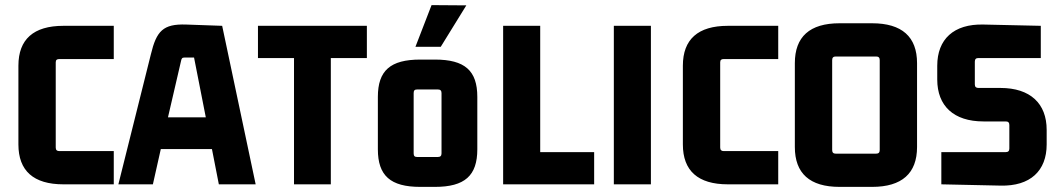

<svg xmlns="http://www.w3.org/2000/svg" viewBox="-20 -721 4138 751"><path d="M425 -130H212C203 -130 198 -134 198 -144V-477C198 -487 203 -490 212 -490H425V-620H228C111 -620 52 -567 52 -464V-156C52 -53 111 0 228 0H425Z M980 0 849 -620 708 -625C618 -628 592 -600 570 -508L443 0H578L609 -138H809L836 0ZM688 -482C690 -492 692 -496 702 -496H739L785 -262H637Z M1274 0V-494H1415V-620H989V-494H1130V0Z M1693 -371C1702 -371 1707 -367 1707 -357V-121C1707 -111 1702 -107 1693 -107H1611C1602 -107 1598 -111 1598 -121V-357C1598 -367 1602 -371 1611 -371ZM1458 -137C1458 -34 1507 10 1624 10H1681C1798 10 1847 -34 1847 -137V-342C1847 -445 1798 -488 1681 -488H1624C1507 -488 1458 -445 1458 -342ZM1605 -538 1668 -701 1804 -700 1704 -538Z M2304 -126H2093V-620H1948V0H2304Z M2526 0V-620H2381V0Z M3024 -130H2811C2802 -130 2797 -134 2797 -144V-477C2797 -487 2802 -490 2811 -490H3024V-620H2827C2710 -620 2651 -567 2651 -464V-156C2651 -53 2710 0 2827 0H3024Z M3407 -500C3416 -500 3421 -496 3421 -486V-134C3421 -124 3416 -120 3407 -120H3249C3240 -120 3235 -124 3235 -134V-486C3235 -496 3240 -500 3249 -500ZM3089 -146C3089 -43 3147 10 3264 10H3391C3508 10 3567 -43 3567 -146V-474C3567 -577 3508 -630 3391 -630H3264C3147 -630 3089 -577 3089 -474Z M3807 -377C3798 -377 3793 -381 3793 -391V-480C3793 -490 3798 -494 3807 -494H4051V-620L3827 -625C3710 -628 3646 -567 3646 -464V-410C3646 -307 3710 -246 3827 -246H3914C3923 -246 3928 -242 3928 -232V-140C3928 -130 3923 -126 3914 -126H3662V0L3893 5C4010 8 4074 -53 4074 -156V-213C4074 -316 4010 -377 3893 -377Z"/></svg>

Font: Gemini
Style: Regular
Weight: 700
Designer: Pushpananda Ekanayake, Sol Matas, Kosala Senevirathne
Foundry: Mooniak
Version: Version 1.000;PS 1.0;hotconv 1.0.86;makeotf.lib2.5.63406